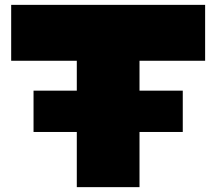

<svg xmlns="http://www.w3.org/2000/svg" viewBox="-20 -770 890 790"><path d="M118 -397H296V-520H26V-750H824V-520H554V-397H732V-227H554V0H296V-227H118Z"/></svg>

Font: Bounded
Style: Regular
Weight: 900
Designer: Vlad Churkin
Version: Version 1.0